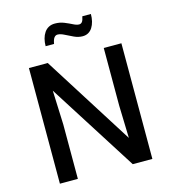

<svg xmlns="http://www.w3.org/2000/svg" viewBox="-131 -1033 1021 1140"><g transform="rotate(-15 379.0 -463.0)"><path d="M95.2 0V-710.9H210.9L561 -156.7L555.2 -356V-710.9H663.6V0H543L197.3 -544.4L205.6 -334.5V0ZM224.6 -810.5Q224.6 -835 230.2 -856Q235.8 -877 246.6 -892.8Q257.3 -908.7 273.7 -917.5Q290 -926.3 312 -926.3Q342.8 -926.3 368.9 -915.5Q395 -904.8 415.5 -894.3Q436 -883.8 450.7 -883.8Q461.9 -883.8 469.2 -892.8Q476.6 -901.9 481 -925.8H533.7Q533.7 -901.9 528.6 -880.9Q523.4 -859.9 513.4 -844Q503.4 -828.1 488.3 -819.3Q473.1 -810.5 453.1 -810.5Q427.2 -810.5 401.1 -822.5Q375 -834.5 351.6 -846.7Q328.1 -858.9 310.5 -858.9Q297.9 -858.9 289.3 -847.7Q280.8 -836.4 276.4 -810.5Z"/></g></svg>

Font: Comme Medium
Style: Regular
Weight: 500
Version: Version 1.000;gftools[0.9.27]